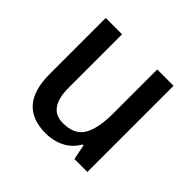

<svg xmlns="http://www.w3.org/2000/svg" viewBox="-139 -689 849 849"><g transform="rotate(45 285.5 -264.5)"><path d="M496 -539V0H415L401 -71H395Q372 -30 332 -10Q292 10 245 10Q72 10 72 -187V-539H174V-205Q174 -76 267 -76Q339 -76 366.5 -123.5Q394 -171 394 -263V-539Z"/></g></svg>

Font: Noto Sans Malayalam SemiCondensed Medium
Style: Regular
Weight: 500
Width: 4
Designer: Jelle Bosma - Monotype Design Team
Foundry: Monotype Imaging Inc.
Version: Version 2.104; ttfautohint (v1.8.4.7-5d5b)